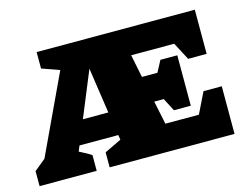

<svg xmlns="http://www.w3.org/2000/svg" viewBox="-111 -673 1039 802"><g transform="rotate(-15 408.5 -272.0)"><path d="M593 -161 564 -217H523L544 -116H689L733 -206H812V0H272V-65L345 -100L342 -121H174L164 -97Q176 -91 190 -83.5Q204 -76 216 -68V0H-31V-65L18 -105L178 -446L102 -473V-544H786V-353H706L666 -429H480L500 -330H567L593 -379H666V-161ZM216 -223H326L297 -420Z"/></g></svg>

Font: Piazzolla SC Black
Style: Regular
Weight: 900
Designer: Juan Pablo del Peral
Foundry: Huerta Tipografica
Version: Version 1.330